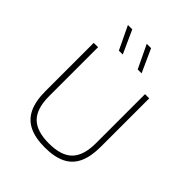

<svg xmlns="http://www.w3.org/2000/svg" viewBox="-223 -928 1064 1064"><g transform="rotate(45 309.5 -396.0)"><path d="M310 7Q235.5 7 187.2 -16.5Q139 -40 115.5 -89.2Q92 -138.5 92 -215.5V-595H126V-211Q126 -114 170.2 -69.5Q214.5 -25 310 -25Q406.5 -25 450.2 -69.5Q494 -114 494 -211V-595H527V-215.5Q527 -138.5 504 -89.2Q481 -40 432.8 -16.5Q384.5 7 310 7ZM368.5 -663 303.5 -799H337.5L399 -663ZM221 -663 156 -799H190L251.5 -663Z"/></g></svg>

Font: Encode Sans SC Thin
Style: Regular
Weight: 250
Designer: Multiple Designers
Foundry: Impallari Type
Version: Version 3.002